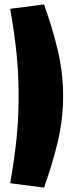

<svg xmlns="http://www.w3.org/2000/svg" viewBox="-20 -731 323 875"><path d="M26.4 104Q45.9 -6.6 55.4 -99.9Q64.9 -193.1 64.9 -293.5Q64.9 -393.8 55.4 -487.1Q45.9 -580.3 26.4 -690.9L180.7 -710.9Q201.9 -649.9 215.6 -604.9Q229.2 -559.8 242.2 -506.2Q255.1 -452.6 261.4 -400.1Q267.6 -347.7 267.6 -293.5Q267.6 -239.3 261.4 -186.8Q255.1 -134.3 242.2 -80.7Q229.2 -27.1 215.6 17.9Q201.9 63 180.7 124Z"/></svg>

Font: Digitalt
Style: Medium
Weight: 500
Designer: gluk
Foundry: gluk
Version: Version 0.60